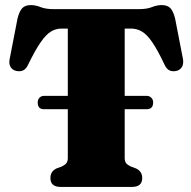

<svg xmlns="http://www.w3.org/2000/svg" viewBox="-20 -736 754 756"><path d="M128.5 -332.5Q128.5 -344 135.5 -351.2Q142.5 -358.5 153.5 -358.5H247V-623.5H222.5Q200 -623.5 180.5 -611.8Q161 -600 139.8 -569.2Q118.5 -538.5 91 -482Q83 -464.5 71.5 -459Q60 -453.5 45 -456.5Q28.5 -460 21.2 -473Q14 -486 18.5 -506L49 -663Q56 -691.5 67.5 -703.8Q79 -716 101.5 -716Q120 -716 139.8 -708Q159.5 -700 193 -700H525.5Q558.5 -700 578.2 -708Q598 -716 616.5 -716Q639.5 -716 651 -703.8Q662.5 -691.5 669.5 -663L700 -506Q704 -486 696.8 -473Q689.5 -460 673.5 -456.5Q658.5 -453.5 647 -459Q635.5 -464.5 627.5 -482Q600.5 -539.5 579.2 -570.2Q558 -601 538.2 -612.2Q518.5 -623.5 496 -623.5H471V-358.5H557.5Q568.5 -358.5 575.8 -351.2Q583 -344 583 -332.5Q583 -306 557.5 -306H471V-114Q471 -100 477.2 -92.8Q483.5 -85.5 496 -80L515 -73Q540 -61.5 540 -35Q540 0 499.5 0H219Q178.5 0 178.5 -35Q178.5 -61.5 203 -73L222.5 -80Q234.5 -85.5 240.8 -92.8Q247 -100 247 -114V-306H152.5Q128.5 -306 128.5 -332.5Z"/></svg>

Font: Fraunces 72pt S050 Black
Style: Regular
Weight: 900
Version: Version 1.000; ttfautohint (v1.8.3)